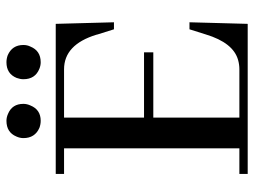

<svg xmlns="http://www.w3.org/2000/svg" viewBox="-115 -661 776 586"><g transform="rotate(-90 273.0 -368.0)"><path d="M498 -408.2 493.2 -585.9H35.2V-560.5H113.3V-25.4H35.2V0H493.2L498 -177.7H476.6L460.9 -127.9Q435.5 -43.9 382.8 -29.3Q369.1 -25.4 354.5 -25.4H207V-288.1H406.2V-316.4H207V-560.5H354.5Q429.7 -560.5 460 -461.9Q460.9 -460 460.9 -458L476.6 -408.2ZM249 -684.6Q249 -718.8 218.8 -731.4Q208 -736.3 197.3 -736.3Q162.1 -736.3 149.4 -706.1Q144.5 -695.3 144.5 -684.6Q144.5 -649.4 175.8 -635.7Q186.5 -631.8 197.3 -631.8Q231.4 -631.8 244.1 -663.1Q249 -673.8 249 -684.6ZM428.7 -684.6Q428.7 -718.8 397.5 -732.4Q386.7 -736.3 376 -736.3Q340.8 -736.3 328.1 -705.1Q324.2 -694.3 324.2 -684.6Q324.2 -648.4 356.4 -635.7Q366.2 -631.8 376 -631.8Q411.1 -631.8 423.8 -663.1Q428.7 -672.9 428.7 -684.6Z"/></g></svg>

Font: Abhaya Libre Medium
Style: Regular
Weight: 500
Designer: Pushpananda Ekanayake, Sol Matas, Pathum Egodawatta
Foundry: Mooniak
Version: Version 1.050 ; ttfautohint (v1.6)